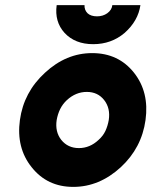

<svg xmlns="http://www.w3.org/2000/svg" viewBox="-20 -720 593 752"><path d="M320 -360Q363 -360 388 -328Q413 -296 406 -250Q402 -227 393 -207.5Q384 -188 366 -172Q332 -140 289 -140Q246 -140 220 -172Q195 -204 202 -250Q206 -273 215.5 -292.5Q225 -312 242 -328Q277 -360 320 -360ZM341 -512Q239 -512 156 -435Q73 -359 58 -250Q43 -141 104 -65Q165 12 267 12Q369 12 453 -65Q535 -141 550 -250Q565 -359 505 -435Q444 -512 341 -512ZM202 -700Q193 -635 233 -591Q274 -547 345 -547Q416 -547 468 -591Q521 -638 530 -700H420Q418 -681 400 -668Q383 -656 360 -656Q336 -656 323 -668Q310 -681 311 -700Z"/></svg>

Font: Unageo
Style: ExtraBold-Italic
Weight: 800
Designer: Richard Sepsi
Foundry: Richard Sepsi
Version: Version 2.000